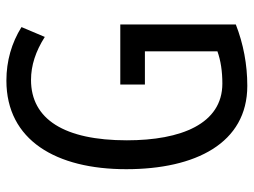

<svg xmlns="http://www.w3.org/2000/svg" viewBox="-114 -650 774 585"><g transform="rotate(-90 272.5 -357.0)"><path d="M308 -377V-302H409V-81C381 -71 348 -66 311 -66C188 -66 138 -192 138 -357C138 -547 202 -649 322 -649C366 -649 409 -635 453 -607L483 -678C435 -708 380 -724 320 -724C138 -724 50 -572 50 -359C50 -148 129 10 304 10C369 10 432 -2 491 -25V-377Z"/></g></svg>

Font: Noto Sans Devanagari ExtraCondensed
Style: Regular
Weight: 400
Width: 2
Designer: Jelle Bosma - Monotype Design Team
Foundry: Monotype Imaging Inc.
Version: Version 2.004